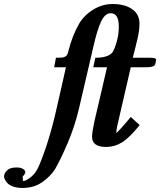

<svg xmlns="http://www.w3.org/2000/svg" viewBox="-147 -718 790 947"><path d="M498 -386.2 438 -126Q426.8 -82 426.8 -65.9Q426.8 -62.5 424.3 -60.1Q440.4 -71.3 498 -141.1L542 -101.1Q491.2 -38.1 454.6 -15.6Q418 6.8 377 6.8Q307.1 6.8 307.1 -43Q307.1 -66.9 318.8 -120.1Q328.6 -164.1 349.9 -252.9Q371.1 -341.8 380.9 -386.2H313L323.2 -433.1Q385.3 -433.1 407.2 -459Q417 -473.1 428 -510Q439 -546.9 439 -586.9Q439 -652.8 398.9 -652.8Q371.1 -652.8 351.6 -611.8Q332 -570.8 312 -481L242.2 -181.2Q221.2 -92.3 185.5 -9.5Q149.9 73.2 124 117.2Q102.1 151.4 61.5 180.2Q21 209 -36.1 209Q-63 209 -82.5 201.9Q-102.1 194.8 -111.1 184.3Q-120.1 173.8 -123.5 166Q-127 158.2 -127 151.9Q-127 137.7 -112.5 122.8Q-98.1 107.9 -64.9 107.9Q-45.9 107.9 -33.9 115Q-22 122.1 -22 131.8Q-22 138.7 -36.1 154.8Q-34.2 153.8 -34.2 167Q-34.2 174.8 -32.2 174.8Q-22.5 174.8 -3.2 161.9Q16.1 148.9 29.8 128.9Q43.9 109.9 72.5 29.1Q101.1 -51.8 125 -151.9Q133.8 -189.9 151.9 -269.5Q169.9 -349.1 178.2 -386.2H120.1L128.9 -433.1Q150.9 -433.1 160.4 -434.1Q169.9 -435.1 178 -440.9Q186 -446.8 189 -460.9Q209 -542 243.2 -601.1Q268.1 -643.1 313 -670.7Q357.9 -698.2 408.2 -698.2Q469.2 -698.2 505.1 -672.6Q541 -647 541 -601.1Q541 -570.3 532.2 -530.8Q528.3 -513.7 520.3 -481.9Q512.2 -450.2 507.8 -433.1H595.2Q623 -433.1 623 -423.8L619.1 -401.9Q615.2 -385.7 570.8 -386.2Z"/></svg>

Font: Linux Libertine O
Style: Semibold Italic
Weight: 600
Italic angle: -11.5°
Designer: Philipp H. Poll
Foundry: Philipp H. Poll
Version: Version 5.1.2